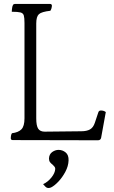

<svg xmlns="http://www.w3.org/2000/svg" viewBox="-20 -795 580 980"><path d="M480 -79 45 -80Q35 -80 35 -90Q35 -94 36 -101.5Q37 -109 41 -115Q74 -119 89.5 -135Q105 -151 105 -191V-678Q105 -704 101.5 -716Q98 -728 84.5 -731.5Q71 -735 40 -735Q40 -740 41 -748Q42 -756 43 -761Q46 -772 50.5 -773.5Q55 -775 56 -775H235Q245 -775 245 -765Q245 -761 243 -753.5Q241 -746 237 -740Q192 -735 178.5 -722.5Q165 -710 165 -675V-191Q165 -153 175 -138Q185 -123 208 -123L394 -125Q423 -125 439.5 -134.5Q456 -144 464 -168L482 -222Q485 -231 495 -231Q510 -231 520 -223L496 -91Q493 -79 480 -79ZM200 145Q224 134 242.5 111Q261 88 262 67Q262 60 257.5 55Q253 50 248 45Q241 40 235.5 33Q230 26 230 14Q231 -8 246.5 -19Q262 -30 279 -30Q299 -30 315 -17Q331 -4 330 24Q329 53 313.5 82Q298 111 277.5 132.5Q257 154 240 162Q223 169 212 158Z"/></svg>

Font: Gowun Batang
Style: Regular
Weight: 400
Designer: Yanghee Ryu
Foundry: Yanghee Ryu
Version: Version 2.000